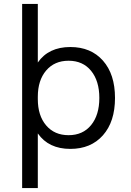

<svg xmlns="http://www.w3.org/2000/svg" viewBox="-20 -750 670 980"><path d="M339 -510Q444 -510 505.5 -440.5Q567 -371 567 -250Q567 -129 505.5 -59.5Q444 10 339 10Q228 10 173 -69V210H93V-730H173V-431Q228 -510 339 -510ZM330 -60Q403 -60 445 -111.5Q487 -163 487 -250Q487 -337 445 -388.5Q403 -440 330 -440Q258 -440 215.5 -390Q173 -340 173 -256V-244Q173 -160 215.5 -110Q258 -60 330 -60Z"/></svg>

Font: Work Sans
Style: Regular
Weight: 400
Designer: Wei Huang
Foundry: Wei Huang
Version: Version 1.032;PS 001.032;hotconv 1.0.70;makeotf.lib2.5.58329